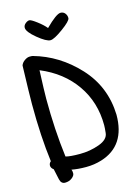

<svg xmlns="http://www.w3.org/2000/svg" viewBox="-134 -925 743 1051"><g transform="rotate(-15 237.5 -400.0)"><path d="M316 -850Q332 -850 341.5 -838Q351 -826 350.5 -810.5Q350 -795 298 -757Q246 -719 225 -719Q202 -719 154 -758.5Q106 -798 106 -821Q106 -835 118.5 -845Q131 -855 141 -854.5Q151 -854 181.5 -831Q212 -808 229 -787Q292 -850 316 -850ZM59 -32Q44 -43 44 -56.5Q44 -70 55 -79Q36 -222 36 -407Q36 -463 41 -625Q46 -640 61.5 -651Q77 -662 91 -662Q105 -662 108 -661Q251 -621 357 -506.5Q463 -392 468 -232Q468 -56 322 -11Q280 2 233.5 2Q187 2 152 -5Q156 3 156 16.5Q156 30 139.5 42.5Q123 55 100.5 55Q78 55 72 28ZM119 -415Q119 -240 139 -83Q163 -76 220 -76Q277 -76 329.5 -95Q382 -114 385 -151Q388 -179 388 -194Q388 -324 318.5 -424Q249 -524 124 -576Q119 -458 119 -415Z"/></g></svg>

Font: Patrick Hand
Style: Regular
Weight: 400
Designer: Patrick Wagesreiter
Foundry: Patrick Wagesreiter
Version: Version 1.003;PS 001.003;hotconv 1.0.70;makeotf.lib2.5.58329